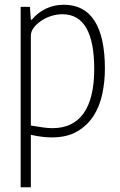

<svg xmlns="http://www.w3.org/2000/svg" viewBox="-20 -569 505 809"><path d="M67 -540H106L110 -486H114Q138 -515 172.5 -532Q207 -549 249 -549Q335 -549 378.5 -481Q422 -413 422 -280Q422 -225 411 -173Q400 -121 374 -80.5Q348 -40 305 -15Q262 10 198 10Q159 10 110 -1V220H67ZM201 -29Q288 -29 332.5 -92Q377 -155 377 -278Q377 -509 243 -509Q219 -509 195.5 -501.5Q172 -494 153 -481Q134 -468 122 -452Q110 -436 110 -418V-40Q139 -35 161.5 -32Q184 -29 201 -29Z"/></svg>

Font: Encode Sans Compressed
Style: ExtraLight
Weight: 200
Designer: Pablo Impallari, Andres Torresi
Foundry: Pablo Impallari, Andres Torresi
Version: Version 1.000; ttfautohint (v1.00) -l 8 -r 50 -G 200 -x 14 -